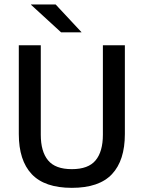

<svg xmlns="http://www.w3.org/2000/svg" viewBox="-20 -846 657 878"><path d="M308.5 13Q184 13 125 -49.8Q66 -112.5 66 -233V-639H166.5V-230Q166.5 -153 199.8 -112.8Q233 -72.5 308.5 -72.5Q384 -72.5 417.2 -112.8Q450.5 -153 450.5 -230V-639H551V-233Q551 -112.5 492.2 -49.8Q433.5 13 308.5 13ZM234.5 -825.5 352.5 -699V-698H259.5L122 -824V-825.5Z"/></svg>

Font: Anek Bangla Medium
Style: Regular
Weight: 500
Designer: Sulekha Rajkumar (Bangla), Yesha Goshar (Latin)
Foundry: Ek Type
Version: Version 1.003